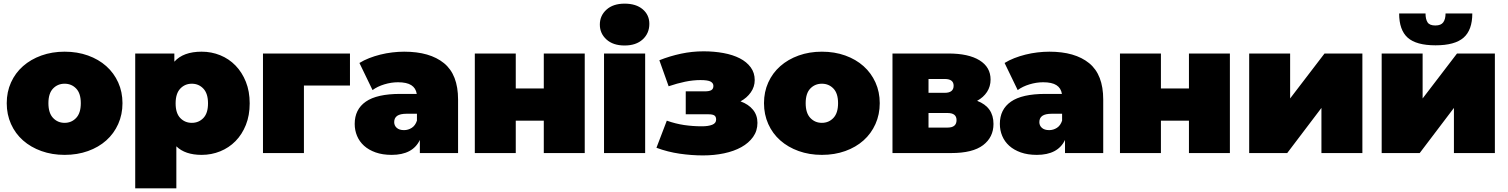

<svg xmlns="http://www.w3.org/2000/svg" viewBox="-20 -841 8287 1055"><path d="M335 10Q266 10 207.5 -11Q149 -32 106.5 -69.5Q64 -107 40.5 -159.5Q17 -212 17 -274Q17 -336 40.5 -388Q64 -440 106.5 -477.5Q149 -515 207.5 -536Q266 -557 335 -557Q405 -557 463.5 -536Q522 -515 564 -477.5Q606 -440 629.5 -388Q653 -336 653 -274Q653 -212 629.5 -159.5Q606 -107 564 -69.5Q522 -32 463.5 -11Q405 10 335 10ZM335 -166Q373 -166 398.5 -193Q424 -220 424 -274Q424 -328 398.5 -354.5Q373 -381 335 -381Q297 -381 271.5 -354.5Q246 -328 246 -274Q246 -220 271.5 -193Q297 -166 335 -166Z M1034 -166Q1072 -166 1097.5 -192.5Q1123 -219 1123 -273Q1123 -327 1097.5 -354Q1072 -381 1034 -381Q996 -381 970.5 -354Q945 -327 945 -273Q945 -219 970.5 -192.5Q996 -166 1034 -166ZM949 194H723V-547H938V-502Q987 -557 1088 -557Q1142 -557 1190 -537.5Q1238 -518 1274 -481Q1310 -444 1331 -391.5Q1352 -339 1352 -273Q1352 -207 1331 -154.5Q1310 -102 1274 -65.5Q1238 -29 1190 -9.5Q1142 10 1088 10Q997 10 949 -37Z M1650 0H1425V-547H1903V-371H1650Z M2271 -216H2215Q2179 -216 2162.5 -204.5Q2146 -193 2146 -170Q2146 -151 2160 -138.5Q2174 -126 2200 -126Q2223 -126 2242.5 -138.5Q2262 -151 2271 -178ZM2132 10Q2082 10 2044 -3.5Q2006 -17 1980.5 -40Q1955 -63 1942 -94Q1929 -125 1929 -160Q1929 -240 1990 -282.5Q2051 -325 2179 -325H2270Q2265 -357 2240 -373Q2215 -389 2167 -389Q2130 -389 2092 -377.5Q2054 -366 2027 -346L1955 -495Q1979 -510 2008.5 -521.5Q2038 -533 2070 -541Q2102 -549 2135.5 -553Q2169 -557 2201 -557Q2342 -557 2419.5 -494Q2497 -431 2497 -294V0H2287V-72Q2248 10 2132 10Z M2589 0V-547H2814V-355H2968V-547H3193V0H2968V-178H2814V0Z M3299 0V-547H3525V0ZM3412 -591Q3349 -591 3312.5 -624Q3276 -657 3276 -706Q3276 -755 3312.5 -788Q3349 -821 3412 -821Q3475 -821 3511.5 -790Q3548 -759 3548 -710Q3548 -658 3511.5 -624.5Q3475 -591 3412 -591Z M3843 13Q3904 13 3958.5 1.5Q4013 -10 4053.5 -32.5Q4094 -55 4118 -88.5Q4142 -122 4142 -166Q4142 -208 4117.5 -238Q4093 -268 4049 -284Q4084 -303 4105.5 -333.5Q4127 -364 4127 -401Q4127 -441 4105 -471Q4083 -501 4045 -520.5Q4007 -540 3955.5 -549.5Q3904 -559 3846 -559Q3783 -559 3722 -546Q3661 -533 3603 -510L3654 -367Q3701 -383 3744.5 -392Q3788 -401 3829 -401Q3870 -401 3885 -392.5Q3900 -384 3900 -369Q3900 -353 3889 -346Q3878 -339 3852 -339H3748V-213H3873Q3896 -213 3905.5 -206.5Q3915 -200 3915 -184Q3915 -164 3893.5 -155.5Q3872 -147 3837 -147Q3786 -147 3739 -154Q3692 -161 3644 -178L3587 -29Q3649 -6 3714.5 3.5Q3780 13 3843 13Z M4496 10Q4427 10 4368.5 -11Q4310 -32 4267.5 -69.5Q4225 -107 4201.5 -159.5Q4178 -212 4178 -274Q4178 -336 4201.5 -388Q4225 -440 4267.5 -477.5Q4310 -515 4368.5 -536Q4427 -557 4496 -557Q4566 -557 4624.5 -536Q4683 -515 4725 -477.5Q4767 -440 4790.5 -388Q4814 -336 4814 -274Q4814 -212 4790.5 -159.5Q4767 -107 4725 -69.5Q4683 -32 4624.5 -11Q4566 10 4496 10ZM4496 -166Q4534 -166 4559.5 -193Q4585 -220 4585 -274Q4585 -328 4559.5 -354.5Q4534 -381 4496 -381Q4458 -381 4432.5 -354.5Q4407 -328 4407 -274Q4407 -220 4432.5 -193Q4458 -166 4496 -166Z M5082 -407V-331H5171Q5220 -331 5220 -370Q5220 -407 5171 -407ZM5082 -220V-140H5187Q5236 -140 5236 -181Q5236 -220 5187 -220ZM4884 0V-547H5191Q5302 -547 5362.5 -509.5Q5423 -472 5423 -404Q5423 -366 5403.5 -336Q5384 -306 5349 -287Q5439 -253 5439 -160Q5439 -87 5382 -43.5Q5325 0 5207 0Z M5816 -216H5760Q5724 -216 5707.5 -204.5Q5691 -193 5691 -170Q5691 -151 5705 -138.5Q5719 -126 5745 -126Q5768 -126 5787.5 -138.5Q5807 -151 5816 -178ZM5677 10Q5627 10 5589 -3.5Q5551 -17 5525.5 -40Q5500 -63 5487 -94Q5474 -125 5474 -160Q5474 -240 5535 -282.5Q5596 -325 5724 -325H5815Q5810 -357 5785 -373Q5760 -389 5712 -389Q5675 -389 5637 -377.5Q5599 -366 5572 -346L5500 -495Q5524 -510 5553.5 -521.5Q5583 -533 5615 -541Q5647 -549 5680.5 -553Q5714 -557 5746 -557Q5887 -557 5964.5 -494Q6042 -431 6042 -294V0H5832V-72Q5793 10 5677 10Z M6134 0V-547H6359V-355H6513V-547H6738V0H6513V-178H6359V0Z M6844 0V-547H7069V-300L7258 -547H7466V0H7241V-248L7053 0Z M7572 0V-547H7797V-300L7986 -547H8194V0H7969V-248L7781 0ZM7868 -592Q7762 -592 7715 -634Q7668 -676 7668 -767H7813Q7813 -736 7824 -718.5Q7835 -701 7867 -701Q7898 -701 7910.5 -718.5Q7923 -736 7923 -767H8070Q8070 -676 8022 -634Q7974 -592 7868 -592Z"/></svg>

Font: Montserrat-Alt1 Black
Style: Regular
Weight: 900
Designer: Differentunic
Foundry: Differentunic
Version: Version 7.222